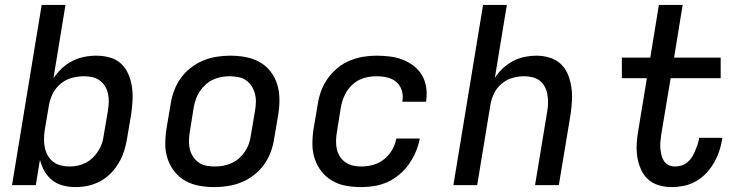

<svg xmlns="http://www.w3.org/2000/svg" viewBox="-20 -755 3040 783"><path d="M288 8Q262 8 237 1.5Q212 -5 193 -20Q174 -35 161.5 -57Q149 -79 143 -104L126 0H29L150 -735H247L198 -436Q213 -458 232 -476Q251 -494 274.5 -506Q298 -518 323 -523Q348 -528 373 -528Q401 -528 428 -520.5Q455 -513 474 -495Q493 -477 503.5 -452.5Q514 -428 518 -401Q522 -374 520.5 -345.5Q519 -317 515 -289L498 -189Q494 -164 486 -139Q478 -114 464.5 -91Q451 -68 432 -48.5Q413 -29 389 -16Q365 -3 339 2.5Q313 8 288 8ZM264 -76Q280 -76 297 -79.5Q314 -83 329.5 -91Q345 -99 358 -111.5Q371 -124 380.5 -139Q390 -154 395.5 -170Q401 -186 403 -203L420 -303Q423 -320 423.5 -338Q424 -356 420.5 -372.5Q417 -389 408.5 -403Q400 -417 386.5 -427Q373 -437 356 -440.5Q339 -444 322 -444Q298 -444 273.5 -437.5Q249 -431 228.5 -414.5Q208 -398 196 -375Q184 -352 180 -328L163 -228Q160 -209 159.5 -190.5Q159 -172 162.5 -154.5Q166 -137 174.5 -121.5Q183 -106 196.5 -95.5Q210 -85 227.5 -80.5Q245 -76 264 -76Z M855 8Q823 8 792.5 2.5Q762 -3 736 -17.5Q710 -32 691.5 -55.5Q673 -79 663.5 -107.5Q654 -136 654 -167.5Q654 -199 659 -231L676 -331Q680 -358 690 -385Q700 -412 717 -436Q734 -460 758 -478.5Q782 -497 808.5 -508Q835 -519 863 -523.5Q891 -528 918 -528Q950 -528 980.5 -522.5Q1011 -517 1037.5 -502.5Q1064 -488 1082.5 -464.5Q1101 -441 1110 -412.5Q1119 -384 1119.5 -352.5Q1120 -321 1115 -289L1098 -189Q1094 -162 1084 -135Q1074 -108 1057 -84Q1040 -60 1016 -41.5Q992 -23 965.5 -12Q939 -1 910.5 3.5Q882 8 855 8ZM856 -76Q873 -76 890 -79Q907 -82 924 -89.5Q941 -97 955 -109.5Q969 -122 979 -137Q989 -152 995 -169Q1001 -186 1003 -203L1020 -303Q1023 -321 1023.5 -338.5Q1024 -356 1019.5 -373Q1015 -390 1006 -404Q997 -418 983.5 -427.5Q970 -437 952.5 -440.5Q935 -444 917 -444Q900 -444 883 -441Q866 -438 849.5 -430.5Q833 -423 819 -410.5Q805 -398 795 -383Q785 -368 779 -351Q773 -334 770 -317L754 -217Q751 -199 750.5 -181.5Q750 -164 754 -147Q758 -130 767.5 -116Q777 -102 790 -92.5Q803 -83 820.5 -79.5Q838 -76 856 -76Z M1453 8Q1421 8 1390.5 2.5Q1360 -3 1334.5 -18Q1309 -33 1291 -56Q1273 -79 1263.5 -107.5Q1254 -136 1254 -167.5Q1254 -199 1259 -231L1276 -331Q1280 -358 1290 -385Q1300 -412 1317 -435.5Q1334 -459 1357 -478Q1380 -497 1407 -508Q1434 -519 1461 -523.5Q1488 -528 1516 -528Q1543 -528 1570.5 -524.5Q1598 -521 1622.5 -511.5Q1647 -502 1667.5 -486Q1688 -470 1701 -448Q1714 -426 1718 -399Q1722 -372 1718 -344L1717 -340H1621V-342Q1625 -365 1618.5 -386Q1612 -407 1596.5 -420.5Q1581 -434 1559.5 -439Q1538 -444 1515 -444Q1499 -444 1481.5 -441Q1464 -438 1448 -430.5Q1432 -423 1418 -410.5Q1404 -398 1394.5 -383Q1385 -368 1379 -351Q1373 -334 1370 -317L1354 -217Q1351 -200 1350.5 -182Q1350 -164 1353.5 -147.5Q1357 -131 1366 -117Q1375 -103 1388.5 -93.5Q1402 -84 1418.5 -80Q1435 -76 1453 -76Q1477 -76 1501 -82.5Q1525 -89 1545.5 -105Q1566 -121 1579 -143.5Q1592 -166 1596 -190H1692Q1687 -163 1676 -137Q1665 -111 1648.5 -87Q1632 -63 1609.5 -44Q1587 -25 1561 -13Q1535 -1 1507.5 3.5Q1480 8 1453 8Z M1829 0 1950 -735H2047L1998 -437Q2012 -459 2031.5 -477Q2051 -495 2073 -506.5Q2095 -518 2119.5 -523Q2144 -528 2167 -528Q2195 -528 2221.5 -520Q2248 -512 2267 -494Q2286 -476 2296 -451.5Q2306 -427 2310 -400Q2314 -373 2312.5 -345Q2311 -317 2307 -289L2259 0H2162L2212 -303Q2215 -320 2215 -337.5Q2215 -355 2212 -371.5Q2209 -388 2201 -402.5Q2193 -417 2180.5 -426.5Q2168 -436 2151 -440Q2134 -444 2117 -444Q2093 -444 2069 -437Q2045 -430 2025.5 -413.5Q2006 -397 1995 -374.5Q1984 -352 1980 -328L1926 0Z M2719 8Q2692 8 2666.5 0.5Q2641 -7 2622.5 -24Q2604 -41 2593.5 -65Q2583 -89 2579 -115Q2575 -141 2576.5 -168Q2578 -195 2583 -223L2618 -436H2516V-520H2632L2667 -735H2764L2729 -520H2919V-436H2715L2677 -209Q2675 -195 2673.5 -180.5Q2672 -166 2673 -152Q2674 -138 2677 -124.5Q2680 -111 2687 -99.5Q2694 -88 2706.5 -82Q2719 -76 2733 -76Q2746 -76 2759 -80Q2772 -84 2783 -93Q2794 -102 2801 -113Q2808 -124 2813.5 -136.5Q2819 -149 2823.5 -161.5Q2828 -174 2830 -186L2831 -193H2926L2924 -182Q2920 -158 2911.5 -134Q2903 -110 2889.5 -87.5Q2876 -65 2857.5 -46Q2839 -27 2816 -14.5Q2793 -2 2768 3Q2743 8 2719 8Z"/></svg>

Font: Iosevka Custom Medium Oblique
Style: Regular
Weight: 500
Italic angle: -9°
Designer: Belleve Invis
Foundry: Belleve Invis
Version: Version 27.0.1